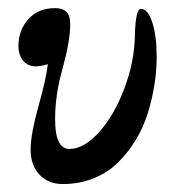

<svg xmlns="http://www.w3.org/2000/svg" viewBox="-20 -445 435 478"><path d="M136.2 13.2Q100.6 13.2 78.4 -10Q56.2 -33.2 56.2 -73.2Q56.2 -109.9 76.2 -182.1Q94.7 -248 99.1 -285.2Q81.1 -279.8 68.8 -279.8Q49.3 -279.8 37.6 -293.9Q25.9 -308.1 25.9 -331.1Q25.9 -369.6 50.5 -397.2Q75.2 -424.8 117.2 -424.8Q136.2 -424.8 145.5 -415.3Q154.8 -405.8 154.8 -384.8Q154.8 -344.2 136.2 -275.9Q117.2 -210.4 117.2 -147.9Q117.2 -74.2 152.8 -74.2Q189.5 -74.2 227.3 -116.7Q265.1 -159.2 290 -225.8Q314.9 -292.5 315.9 -357.9Q317.4 -422.9 331.1 -422.9Q348.1 -422.9 359.1 -389.2Q370.1 -355.5 370.1 -304.2Q370.1 -269.5 364.5 -234.1Q358.9 -198.7 347.7 -162.6Q336.4 -126.5 317.1 -95.2Q297.9 -64 272.9 -39.6Q248 -15.1 212.9 -1Q177.7 13.2 136.2 13.2Z"/></svg>

Font: Junicode SmCond Medium
Style: Italic
Weight: 500
Width: 4
Italic angle: -11°
Designer: Peter S. Baker
Version: Version 2.206